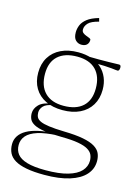

<svg xmlns="http://www.w3.org/2000/svg" viewBox="-140 -800 809 1118"><g transform="rotate(15 264.0 -241.5)"><path d="M241 240.5Q177 240.5 133.5 232.2Q90 224 63.5 208.2Q37 192.5 25.5 169.2Q14 146 14 116Q14 88 28.5 65.8Q43 43.5 71.2 27.5Q99.5 11.5 141.5 2.2Q183.5 -7 239 -9L264 -12.5L255.5 -1.5Q183.5 2 138.8 16.2Q94 30.5 73.2 54.5Q52.5 78.5 52.5 110.5Q52.5 142.5 70.2 165.2Q88 188 129.2 200.2Q170.5 212.5 240.5 212.5Q323 212.5 375.2 197.2Q427.5 182 452.5 154.8Q477.5 127.5 477.5 92.5Q477.5 73 470 56.5Q462.5 40 442.2 27.8Q422 15.5 383.5 8.5Q345 1.5 283 1Q217 0.5 176.5 -6Q136 -12.5 114.5 -24.2Q93 -36 85.5 -52Q78 -68 78 -87.5Q78 -116 101.5 -140.2Q125 -164.5 184 -173L186 -164.5Q145.5 -158 129.5 -140.2Q113.5 -122.5 113.5 -102Q113.5 -85.5 119.8 -73.2Q126 -61 144 -52.8Q162 -44.5 196.5 -39.8Q231 -35 287.5 -33.5Q359 -32 404 -23.2Q449 -14.5 474 0.8Q499 16 508.5 36.8Q518 57.5 518 84Q518 131 486.5 166.2Q455 201.5 393.2 221Q331.5 240.5 241 240.5ZM245.5 -151Q186.5 -151 143.2 -172.2Q100 -193.5 76.8 -232.8Q53.5 -272 53.5 -325.5Q53.5 -379.5 77.5 -418.8Q101.5 -458 145.5 -479.2Q189.5 -500.5 249.5 -500.5Q294 -500.5 329.5 -488.5Q365 -476.5 390 -453.5Q415 -430.5 428.5 -398.2Q442 -366 442 -326Q442 -272.5 418 -233Q394 -193.5 350 -172.2Q306 -151 245.5 -151ZM245 -177Q320.5 -177 361 -214.2Q401.5 -251.5 401.5 -323Q401.5 -395 362.8 -434.8Q324 -474.5 250 -474.5Q175 -474.5 134.2 -437.5Q93.5 -400.5 93.5 -329.5Q93.5 -256.5 132.5 -216.8Q171.5 -177 245 -177ZM341 -465 292 -492Q339.5 -491 375 -491Q410.5 -491 435 -491.5Q459.5 -492 474.8 -492.5Q490 -493 496.5 -493Q503 -493 505.5 -488.8Q508 -484.5 508 -477Q508 -468.5 505.2 -462.5Q502.5 -456.5 496.5 -456.5Q491 -456.5 483.5 -457.5Q476 -458.5 460.2 -460.2Q444.5 -462 416.2 -463.2Q388 -464.5 341 -465ZM297.5 -587.5Q297.5 -569.5 286.5 -558.5Q275.5 -547.5 254 -547.5Q233.5 -547.5 218.8 -562Q204 -576.5 204 -609Q204 -631 212.8 -652.5Q221.5 -674 245.2 -692.8Q269 -711.5 314 -724.5L319.5 -704Q273.5 -692.5 256.8 -674.5Q240 -656.5 240 -636Q240 -623 248.8 -616Q257.5 -609 268.8 -605Q280 -601 288.8 -597.2Q297.5 -593.5 297.5 -587.5Z"/></g></svg>

Font: Newsreader 9pt ExtraLight
Style: Regular
Weight: 250
Designer: Hugues Gentile
Foundry: Production Type
Version: Version 1.003